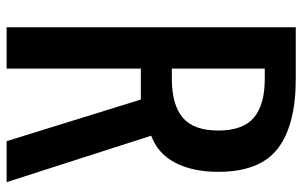

<svg xmlns="http://www.w3.org/2000/svg" viewBox="-187 -728 915 581"><g transform="rotate(90 270.5 -437.5)"><path d="M62.5 0V-875H218.8Q358.4 -875 429.2 -820.8Q500 -766.6 500 -640.6Q500 -562.5 472.2 -509.8Q444.3 -457 390.6 -437.5L531.2 0H407.2L281.2 -406.2H187.5V0ZM187.5 -500H218.8Q296.9 -500 335.9 -533Q375 -565.9 375 -640.6Q375 -715.3 335.9 -748.3Q296.9 -781.2 218.8 -781.2H187.5Z"/></g></svg>

Font: Oswald-Regular
Style: Regular
Weight: 400
Designer: vernon adams
Foundry: vernon adams
Version: Version 2.002; ttfautohint (v0.92.18-e454-dirty) -l 8 -r 50 